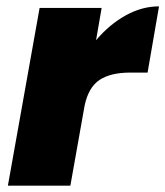

<svg xmlns="http://www.w3.org/2000/svg" viewBox="-20 -586 522 606"><path d="M202.1 0H4.9L105 -561H300.8L283.2 -459Q324.7 -508.3 376.2 -537.1Q427.7 -565.9 481.9 -565.9L445.8 -356.9H391.1Q329.1 -356.9 294.2 -333.7Q259.3 -310.5 247.1 -252.9Z"/></svg>

Font: Poppins ExtraBold
Style: Italic
Weight: 800
Italic angle: -10°
Designer: Ninad Kale (Devanagari), Jonny Pinhorn (Latin)
Foundry: Indian Type Foundry
Version: Version 3.200;PS 1.000;hotconv 16.6.54;makeotf.lib2.5.65590